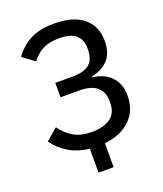

<svg xmlns="http://www.w3.org/2000/svg" viewBox="-155 -812 905 1063"><g transform="rotate(-20 298.0 -280.0)"><path d="M240 9Q174 2 122 -28.5Q70 -59 35 -108L104 -167Q136 -122 178.5 -98Q221 -74 282 -74Q354 -74 393.5 -103Q433 -132 433 -191V-203Q433 -254 400 -284Q367 -314 293 -314H185V-399H287Q356 -399 387 -426.5Q418 -454 418 -511V-523Q418 -571 386 -597.5Q354 -624 288 -624Q229 -624 190 -603Q151 -582 126 -547L56 -599Q95 -653 150 -681.5Q205 -710 288 -710Q404 -710 463 -660Q522 -610 522 -525Q522 -453 485 -413.5Q448 -374 387 -363V-358Q417 -355 444.5 -343.5Q472 -332 492.5 -312.5Q513 -293 525 -264Q537 -235 537 -196Q537 -111 482.5 -56.5Q428 -2 329 9V150H240Z"/></g></svg>

Font: IBM Plex Sans Text
Style: Regular
Weight: 450
Designer: Mike Abbink, Paul van der Laan, Pieter van Rosmalen
Foundry: Bold Monday
Version: Version 3.005